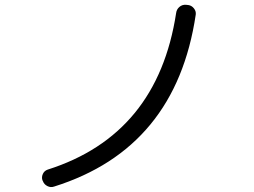

<svg xmlns="http://www.w3.org/2000/svg" viewBox="-20 -754 1040 785"><path d="M155.3 -13.7 153.3 -17.6Q149.4 -30.3 155.3 -43Q161.1 -55.7 174.8 -60.5Q624 -203.1 700.2 -701.2Q702.1 -715.8 713.4 -725.6Q724.6 -735.4 740.2 -734.4L750 -733.4Q763.7 -731.4 772.9 -719.7Q782.2 -708 780.3 -694.3Q699.2 -147.5 201.2 8.8Q187.5 13.7 173.8 6.8Q160.2 0 155.3 -13.7Z"/></svg>

Font: Rounded-L Mgen+ 2m regular
Style: Regular
Weight: 400
Designer: [Source Han Sans]
Ryoko NISHIZUKA  (kana & ideographs); Paul D. Hunt (Latin, Greek & Cyrillic); Wenlong ZHANG  (bopomofo
Version: Version 1.059.20150602